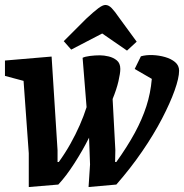

<svg xmlns="http://www.w3.org/2000/svg" viewBox="-23 -740 742 774"><path d="M93 14V-122L72 -414L-3 -434V-496L185 -512L209 -134V-87H214Q240 -123 261 -160.5Q282 -198 298.5 -235.5Q315 -273 326 -308L310 -507Q320 -512 340 -514.5Q360 -517 380 -517Q396 -517 415 -512.5Q434 -508 448 -496.5Q462 -485 462 -462Q462 -445 454.5 -412.5Q447 -380 431 -341L442 -135L441 -87H446Q491 -150 520.5 -204.5Q550 -259 567 -311.5Q584 -364 589 -422L520 -462L545 -513Q566 -519 592 -518Q618 -517 642.5 -510Q667 -503 683 -489.5Q699 -476 699 -455Q699 -426 681 -375.5Q663 -325 630 -261.5Q597 -198 550 -129.5Q503 -61 446 4L334 14L340 -77L336 -185Q310 -133 276.5 -81Q243 -29 212 4ZM489 -536 389 -605 264 -540 234 -574 325 -665Q355 -693 373 -706.5Q391 -720 402 -720Q415 -720 427.5 -707Q440 -694 457 -669L528 -572Z"/></svg>

Font: Faustina Light
Style: Bold Italic
Weight: 700
Italic angle: -8°
Version: Version 1.200